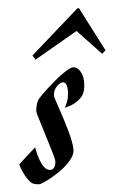

<svg xmlns="http://www.w3.org/2000/svg" viewBox="-124 -622 427 668"><g transform="rotate(-5 89.5 -288.0)"><path d="M138.2 -383.8Q148.4 -383.8 155.8 -376.7Q163.1 -369.6 167.5 -358.4Q171.9 -347.2 172.6 -332.5Q173.3 -317.9 169.9 -303.2Q166 -285.6 154.5 -274.7Q143.1 -263.7 130.4 -257.3Q115.7 -250 98.1 -246.1Q108.4 -265.6 111.1 -279.3Q113.8 -293 113.8 -305.2Q113.8 -310.1 113 -315.2Q112.3 -320.3 110.6 -324.7Q108.9 -329.1 106 -332Q103 -335 99.1 -335Q94.7 -335 88.6 -331.8Q82.5 -328.6 76.9 -322.8Q71.3 -316.9 67.6 -308.8Q64 -300.8 64 -291Q64 -287.1 67.9 -275.4Q71.8 -263.7 77.4 -246.8Q83 -230 89.6 -210Q96.2 -189.9 101.8 -169.9Q107.4 -149.9 111.3 -131.3Q115.2 -112.8 115.2 -99.1Q115.2 -85.4 106.4 -72Q97.7 -58.6 84.5 -46.4Q71.3 -34.2 55.4 -23.7Q39.6 -13.2 25.1 -5.4Q10.7 2.4 0.2 6.8Q-10.3 11.2 -13.2 11.2Q-17.6 11.2 -24.9 10Q-32.2 8.8 -37.1 5.9Q-42.5 2.9 -48.3 -4.4Q-54.2 -11.7 -59.8 -21.5Q-65.4 -31.2 -70.1 -42.5Q-74.7 -53.7 -77.1 -64L-17.1 -118.2Q-13.2 -94.7 -6.8 -76.7Q-3.9 -68.8 -0.5 -61.3Q2.9 -53.7 7.3 -47.9Q11.7 -42 17.1 -38.6Q22.5 -35.2 28.8 -35.2Q38.6 -35.2 43.7 -43.7Q48.8 -52.2 48.8 -64.9Q48.8 -68.8 45.2 -82.8Q41.5 -96.7 35.6 -115.2Q29.8 -133.8 23.4 -155Q17.1 -176.3 11.2 -194.6Q5.4 -212.9 1.7 -226.1Q-2 -239.3 -2 -242.2Q-2 -250.5 1.2 -263.2Q4.4 -275.9 11.2 -285.2Q13.7 -288.6 22.5 -297.4Q31.2 -306.2 43.2 -317.1Q55.2 -328.1 68.8 -339.8Q82.5 -351.6 95.9 -361.3Q109.4 -371.1 120.4 -377.4Q131.3 -383.8 138.2 -383.8ZM177.2 -586.9 256.3 -433.1 243.7 -421.9 161.6 -508.8 11.2 -421.9 1.5 -437 171.4 -586.9Z"/></g></svg>

Font: Romanesco
Style: Regular
Weight: 400
Designer: Astigmatic (AOETI)
Foundry: Astigmatic (AOETI)
Version: Version 1.000